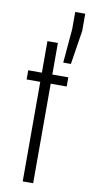

<svg xmlns="http://www.w3.org/2000/svg" viewBox="-92 -850 417 887"><g transform="rotate(10 116.5 -406.5)"><path d="M83 0V-467H19V-510H83V-658H132V-510H207V-467H132V0ZM172 -573 186 -732V-813H233V-732L208 -573Z"/></g></svg>

Font: Saira ExtraCondensed Light
Style: Regular
Weight: 300
Width: 2
Designer: Hector Gatti with collaboration of the Omnibus-Type team
Foundry: Omnibus-Type
Version: Version 1.101